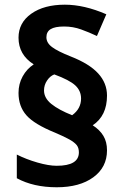

<svg xmlns="http://www.w3.org/2000/svg" viewBox="-20 -790 526 820"><path d="M59.1 -393.1Q59.1 -431.6 76.7 -463.6Q94.2 -495.6 124 -515.1Q59.1 -556.2 59.1 -628.9Q59.1 -692.9 113.5 -731.4Q168 -770 256.8 -770Q339.8 -770 434.1 -729L394 -636.2Q360.8 -651.9 326.4 -664.3Q292 -676.8 253.9 -676.8Q214.4 -676.8 196.3 -665.5Q178.2 -654.3 178.2 -630.9Q178.2 -606.9 202.4 -588.9Q226.6 -570.8 282.2 -548.8Q361.8 -517.6 399.4 -476.3Q437 -435.1 437 -381.8Q437 -295.4 376 -254.9Q406.2 -235.4 421.6 -209.7Q437 -184.1 437 -147.9Q437 -75.7 378.7 -33Q320.3 9.8 222.2 9.8Q123 9.8 51.8 -28.8V-129.9Q91.3 -109.9 139.6 -95.9Q188 -82 222.2 -82Q316.9 -82 316.9 -139.2Q316.9 -158.2 307.9 -169.9Q298.8 -181.6 276.9 -194.1Q254.9 -206.5 215.8 -223.1Q126.5 -259.3 92.8 -297.6Q59.1 -335.9 59.1 -393.1ZM168 -403.8Q168 -371.1 199.7 -345.7Q231.4 -320.3 288.1 -297.9Q326.2 -325.7 326.2 -369.1Q326.2 -402.3 301.5 -425.3Q276.9 -448.2 211.9 -472.2Q193.8 -465.3 180.9 -446Q168 -426.8 168 -403.8Z"/></svg>

Font: CAA NEO Sans
Style: Bold
Weight: 700
Version: Version 1.10